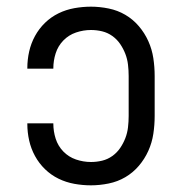

<svg xmlns="http://www.w3.org/2000/svg" viewBox="-20 -548 540 576"><path d="M253 8Q228 8 203 3.5Q178 -1 155.5 -12Q133 -23 115 -40.5Q97 -58 85 -80Q73 -102 67.5 -126.5Q62 -151 62 -176Q62 -176 62 -176.5Q62 -177 62 -178H140Q140 -178 140 -177.5Q140 -177 140 -177Q140 -154 147 -132Q154 -110 170 -93.5Q186 -77 208 -69.5Q230 -62 253 -62Q270 -62 286.5 -66Q303 -70 317 -80Q331 -90 340.5 -104Q350 -118 356 -133.5Q362 -149 364 -166Q366 -183 366 -200V-320Q366 -337 364 -354Q362 -371 356 -386.5Q350 -402 340.5 -416Q331 -430 317 -440Q303 -450 286.5 -454Q270 -458 253 -458Q230 -458 208 -450.5Q186 -443 170 -426.5Q154 -410 147 -388Q140 -366 140 -343Q140 -343 140 -342.5Q140 -342 140 -342H62Q62 -343 62 -343.5Q62 -344 62 -344Q62 -369 67.5 -393.5Q73 -418 85 -440Q97 -462 115 -479.5Q133 -497 155.5 -508Q178 -519 203 -523.5Q228 -528 253 -528Q279 -528 306 -522.5Q333 -517 356 -503.5Q379 -490 396.5 -469.5Q414 -449 425 -424.5Q436 -400 440 -373.5Q444 -347 444 -320V-200Q444 -173 440 -146.5Q436 -120 425 -95.5Q414 -71 396.5 -50.5Q379 -30 356 -16.5Q333 -3 306 2.5Q279 8 253 8Z"/></svg>

Font: Zed Sans
Style: Regular
Weight: 400
Designer: Belleve Invis
Foundry: Belleve Invis
Version: Version 1.0.0; ttfautohint (v1.8.4)